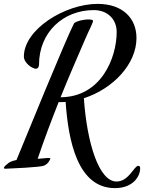

<svg xmlns="http://www.w3.org/2000/svg" viewBox="-80 -782 742 989"><path d="M228 -256C238 -256 248 -256 258 -257C272 -56 320 187 512 187C605 187 642 127 642 85C642 79 641 72 632 72C611 72 584 153 520 153C430 153 368 -44 352 -276C501 -324 623 -451 623 -586C623 -689 551 -762 423 -762C254 -762 43 -630 43 -491C43 -457 87 -428 104 -428C116 -428 121 -438 121 -449C121 -616 246 -730 403 -730C473 -730 521 -684 521 -617C521 -484 441 -282 232 -281C273 -383 316 -481 359 -581C381 -633 405 -674 398 -677C386 -689 313 -677 301 -661C261 -585 47 -60 5 42C-24 48 -35 56 -39 60C-62 77 -67 89 -48 87C-30 86 129 80 147 71C167 62 175 47 179 36C183 28 159 33 114 36C148 -65 185 -162 222 -256Z"/></svg>

Font: Mervale Script
Style: Regular
Weight: 400
Designer: Astigmatic (AOETI)
Foundry: Astigmatic (AOETI)
Version: Version 1.000